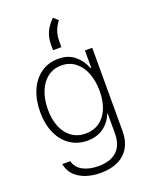

<svg xmlns="http://www.w3.org/2000/svg" viewBox="-179 -878 919 1179"><g transform="rotate(-20 280.5 -288.0)"><path d="M65.4 78.1H117.2Q127.9 121.1 169.4 143.6Q210.9 166 271.5 166Q349.1 166 391.4 127.2Q433.6 88.4 433.6 10.7V-117.2H429.7Q410.6 -66.9 367.4 -35.4Q324.2 -3.9 260.7 -3.9Q198.2 -3.9 149.7 -36.4Q101.1 -68.8 74 -128.7Q46.9 -188.5 46.9 -267.6Q46.9 -347.2 73.5 -408.4Q100.1 -469.7 148.9 -503.9Q197.8 -538.1 261.7 -538.1Q326.2 -538.1 367.7 -504.2Q409.2 -470.2 429.7 -417H434.6V-530.3H482.4V12.7Q482.4 77.6 456.1 121.8Q429.7 166 382.3 188Q335 210 271.5 210Q189 210 132.8 176Q76.7 142.1 65.4 78.1ZM434.6 -266.6Q434.6 -332 414.3 -383.3Q394 -434.6 356 -463.9Q317.9 -493.2 265.6 -493.2Q213.4 -493.2 175 -463.4Q136.7 -433.6 116.7 -382.1Q96.7 -330.6 96.7 -266.6Q96.7 -202.1 116.9 -152.8Q137.2 -103.5 175.3 -76.2Q213.4 -48.8 265.6 -48.8Q317.4 -48.8 355.5 -75.2Q393.6 -101.6 414.1 -150.6Q434.6 -199.7 434.6 -266.6ZM318.4 -786.1 347.7 -759.8Q323.7 -726.6 314.7 -698.5Q305.7 -670.4 305.7 -631.8V-598.6H251V-634.8Q251 -680.2 267.8 -716.8Q284.7 -753.4 318.4 -786.1Z"/></g></svg>

Font: Pretendard JP ExtraLight
Style: Regular
Weight: 200
Designer: Base glyphs from Inter by Rasmus Andersson; Hangeul glyphs from Noto Sans CJK(Source Han Sans) by Jang Soo-young and Kan
Foundry: Kil Hyung-jin
Version: Version 1.309